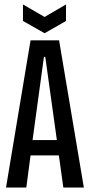

<svg xmlns="http://www.w3.org/2000/svg" viewBox="-20 -841 402 861"><path d="M7 0 117 -660H245L356 0H264L244 -144H117L98 0ZM177 -586 126 -213H235L183 -586ZM83 -821 180 -765 276 -821V-747L180 -692L83 -747Z"/></svg>

Font: Bricolage Grotesque 48pt Condensed
Style: Regular
Weight: 400
Width: 3
Designer: Mathieu Triay
Foundry: Atelier Triay
Version: Version 1.000; ttfautohint (v1.8.4.7-5d5b);gftools[0.9.32]